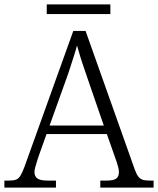

<svg xmlns="http://www.w3.org/2000/svg" viewBox="-22 -855 720 875"><path d="M-2 0V-32H19Q40 -32 51.5 -36.5Q63 -41 71.5 -55Q80 -69 90 -96L312 -714H368L592 -83Q600 -61 608 -50.5Q616 -40 628 -36Q640 -32 661 -32H678V0H435V-32H463Q496 -32 508 -41.5Q520 -51 520 -71Q520 -80 517 -92Q514 -104 510 -116Q506 -128 503 -136L465 -244H190L153 -140Q150 -131 146 -118Q142 -105 138.5 -92.5Q135 -80 135 -71Q135 -51 148.5 -41.5Q162 -32 196 -32H233V0ZM204 -283H451L382 -483Q373 -511 362.5 -540.5Q352 -570 343.5 -598Q335 -626 329 -648Q324 -628 315.5 -602Q307 -576 298 -547.5Q289 -519 279 -492ZM191 -791V-835H481V-791Z"/></svg>

Font: Noto Serif Thai Light
Style: Regular
Weight: 300
Version: Version 2.001